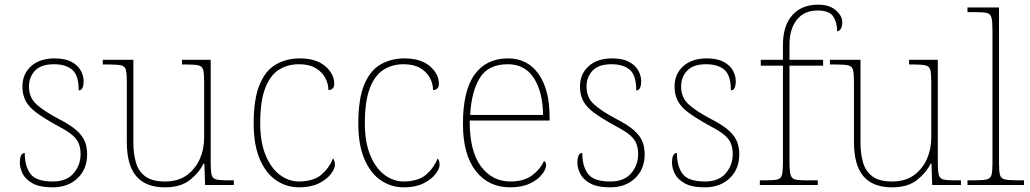

<svg xmlns="http://www.w3.org/2000/svg" viewBox="-20 -792 4411 822"><path d="M206 10Q150 10 119.5 -7Q89 -24 77 -48.5Q65 -73 65 -95Q65 -137 86 -137Q86 -80 110.5 -47.5Q135 -15 206 -15Q265 -15 295 -50Q325 -85 325 -132Q325 -156 318 -175.5Q311 -195 290.5 -213Q270 -231 229 -252Q171 -284 137.5 -308.5Q104 -333 90 -359.5Q76 -386 76 -422Q76 -475 113 -508.5Q150 -542 214 -542Q259 -542 286.5 -527Q314 -512 326 -489.5Q338 -467 338 -445Q338 -405 317 -405Q317 -470 289 -493.5Q261 -517 211 -517Q156 -517 130 -489.5Q104 -462 104 -421Q104 -374 137 -344.5Q170 -315 231 -283Q282 -257 308 -233.5Q334 -210 343.5 -185.5Q353 -161 353 -131Q353 -68 312 -29Q271 10 206 10Z M686 10Q604 10 563.5 -37.5Q523 -85 523 -184V-442Q523 -477 519 -492.5Q515 -508 499 -512Q483 -516 446 -516H420V-536H551V-181Q551 -134 562 -96Q573 -58 602.5 -36.5Q632 -15 686 -15Q742 -15 779 -41.5Q816 -68 835 -110.5Q854 -153 854 -202V-442Q854 -477 850 -492.5Q846 -508 830 -512Q814 -516 777 -516H759V-536H882V-94Q882 -60 886 -44Q890 -28 904.5 -24Q919 -20 949 -20H981V0H858L855 -91H851Q832 -52 792.5 -21Q753 10 686 10Z M1261 10Q1207 10 1163 -19.5Q1119 -49 1092.5 -110Q1066 -171 1066 -263Q1066 -369 1091.5 -430Q1117 -491 1162 -516.5Q1207 -542 1264 -542Q1333 -542 1372 -509Q1411 -476 1411 -433Q1411 -408 1386 -406Q1386 -434 1372 -459.5Q1358 -485 1330.5 -501Q1303 -517 1260 -517Q1211 -517 1173.5 -493Q1136 -469 1115 -413.5Q1094 -358 1094 -264Q1094 -184 1117 -128Q1140 -72 1178 -43.5Q1216 -15 1261 -15Q1324 -16 1357 -45Q1390 -74 1406 -114Q1414 -103 1414 -86Q1414 -70 1396.5 -47Q1379 -24 1345 -7Q1311 10 1261 10Z M1709 10Q1655 10 1611 -19.5Q1567 -49 1540.5 -110Q1514 -171 1514 -263Q1514 -369 1539.5 -430Q1565 -491 1610 -516.5Q1655 -542 1712 -542Q1781 -542 1820 -509Q1859 -476 1859 -433Q1859 -408 1834 -406Q1834 -434 1820 -459.5Q1806 -485 1778.5 -501Q1751 -517 1708 -517Q1659 -517 1621.5 -493Q1584 -469 1563 -413.5Q1542 -358 1542 -264Q1542 -184 1565 -128Q1588 -72 1626 -43.5Q1664 -15 1709 -15Q1772 -16 1805 -45Q1838 -74 1854 -114Q1862 -103 1862 -86Q1862 -70 1844.5 -47Q1827 -24 1793 -7Q1759 10 1709 10Z M2164 10Q2071 10 2016.5 -60.5Q1962 -131 1962 -262Q1962 -404 2012 -473Q2062 -542 2155 -542Q2238 -542 2285.5 -475.5Q2333 -409 2333 -290V-276H1991Q1990 -146 2038.5 -80.5Q2087 -15 2165 -15Q2222 -15 2257 -40.5Q2292 -66 2309 -103Q2318 -97 2318 -85Q2318 -68 2300.5 -45.5Q2283 -23 2249 -6.5Q2215 10 2164 10ZM2305 -300Q2304 -397 2266 -457Q2228 -517 2154 -517Q2070 -517 2034 -458Q1998 -399 1993 -300Z M2593 10Q2537 10 2506.5 -7Q2476 -24 2464 -48.5Q2452 -73 2452 -95Q2452 -137 2473 -137Q2473 -80 2497.5 -47.5Q2522 -15 2593 -15Q2652 -15 2682 -50Q2712 -85 2712 -132Q2712 -156 2705 -175.5Q2698 -195 2677.5 -213Q2657 -231 2616 -252Q2558 -284 2524.5 -308.5Q2491 -333 2477 -359.5Q2463 -386 2463 -422Q2463 -475 2500 -508.5Q2537 -542 2601 -542Q2646 -542 2673.5 -527Q2701 -512 2713 -489.5Q2725 -467 2725 -445Q2725 -405 2704 -405Q2704 -470 2676 -493.5Q2648 -517 2598 -517Q2543 -517 2517 -489.5Q2491 -462 2491 -421Q2491 -374 2524 -344.5Q2557 -315 2618 -283Q2669 -257 2695 -233.5Q2721 -210 2730.5 -185.5Q2740 -161 2740 -131Q2740 -68 2699 -29Q2658 10 2593 10Z M2998 10Q2942 10 2911.5 -7Q2881 -24 2869 -48.5Q2857 -73 2857 -95Q2857 -137 2878 -137Q2878 -80 2902.5 -47.5Q2927 -15 2998 -15Q3057 -15 3087 -50Q3117 -85 3117 -132Q3117 -156 3110 -175.5Q3103 -195 3082.5 -213Q3062 -231 3021 -252Q2963 -284 2929.5 -308.5Q2896 -333 2882 -359.5Q2868 -386 2868 -422Q2868 -475 2905 -508.5Q2942 -542 3006 -542Q3051 -542 3078.5 -527Q3106 -512 3118 -489.5Q3130 -467 3130 -445Q3130 -405 3109 -405Q3109 -470 3081 -493.5Q3053 -517 3003 -517Q2948 -517 2922 -489.5Q2896 -462 2896 -421Q2896 -374 2929 -344.5Q2962 -315 3023 -283Q3074 -257 3100 -233.5Q3126 -210 3135.5 -185.5Q3145 -161 3145 -131Q3145 -68 3104 -29Q3063 10 2998 10Z M3233 0V-20H3265Q3295 -20 3309.5 -24Q3324 -28 3328 -44.5Q3332 -61 3332 -98V-511H3237V-536H3332V-600Q3332 -682 3372 -727Q3412 -772 3483 -772Q3531 -772 3558.5 -748Q3586 -724 3586 -697Q3586 -677 3579 -667.5Q3572 -658 3564 -658Q3564 -695 3547.5 -721Q3531 -747 3481 -747Q3423 -747 3391.5 -707.5Q3360 -668 3360 -600V-536H3504V-511H3360V-98Q3360 -61 3364.5 -44.5Q3369 -28 3383 -24Q3397 -20 3427 -20H3481V0Z M3799 10Q3717 10 3676.5 -37.5Q3636 -85 3636 -184V-442Q3636 -477 3632 -492.5Q3628 -508 3612 -512Q3596 -516 3559 -516H3533V-536H3664V-181Q3664 -134 3675 -96Q3686 -58 3715.5 -36.5Q3745 -15 3799 -15Q3855 -15 3892 -41.5Q3929 -68 3948 -110.5Q3967 -153 3967 -202V-442Q3967 -477 3963 -492.5Q3959 -508 3943 -512Q3927 -516 3890 -516H3872V-536H3995V-94Q3995 -60 3999 -44Q4003 -28 4017.5 -24Q4032 -20 4062 -20H4094V0H3971L3968 -91H3964Q3945 -52 3905.5 -21Q3866 10 3799 10Z M4122 0V-20H4152Q4189 -20 4205 -24Q4221 -28 4225 -43.5Q4229 -59 4229 -94V-662Q4229 -699 4225 -715.5Q4221 -732 4206.5 -736Q4192 -740 4162 -740H4122V-760H4257V-94Q4257 -59 4261 -43.5Q4265 -28 4281.5 -24Q4298 -20 4334 -20H4364V0Z"/></svg>

Font: Noto Serif Thin
Style: Regular
Weight: 100
Designer: Monotype Design Team
Foundry: Monotype Imaging Inc.
Version: Version 2.015